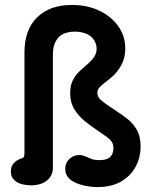

<svg xmlns="http://www.w3.org/2000/svg" viewBox="-20 -740 619 777"><path d="M108 10Q85 10 66 4.5Q47 -1 35.5 -13.5Q24 -26 24 -46Q24 -68 37 -81Q50 -94 65 -98Q74 -100 76.5 -105Q79 -110 79 -121V-527Q79 -620 130.5 -670Q182 -720 271 -720Q333 -720 381.5 -697Q430 -674 458.5 -634Q487 -594 487 -544Q487 -507 472.5 -479.5Q458 -452 438 -433Q418 -416 403.5 -405Q389 -394 381.5 -385Q374 -376 374 -364Q374 -347 390 -333.5Q406 -320 443 -296Q469 -279 493.5 -260.5Q518 -242 533.5 -215Q549 -188 549 -147Q549 -104 529.5 -66.5Q510 -29 471 -6Q432 17 374 17Q349 17 323 11.5Q297 6 277 -5Q262 -13 253 -26Q244 -39 244 -56Q244 -77 256 -91.5Q268 -106 287 -111Q306 -116 326 -107Q336 -103 348.5 -97.5Q361 -92 382 -92Q413 -92 426 -105Q439 -118 439 -140Q439 -155 433 -165Q427 -175 413.5 -185Q400 -195 376 -211Q349 -229 323.5 -249.5Q298 -270 281 -297.5Q264 -325 264 -363Q264 -396 276 -418Q288 -440 305.5 -455Q323 -470 336 -482Q355 -499 363 -513Q371 -527 371 -542Q371 -562 360.5 -578Q350 -594 330 -603Q310 -612 282 -612Q257 -612 237 -603Q217 -594 205.5 -573Q194 -552 194 -517V-60Q194 -30 171 -10.5Q148 9 108 10Z"/></svg>

Font: National Park SemiBold
Style: Regular
Weight: 600
Designer: Andrea Herstowski, Ben Hoepner
Version: Version 1.009